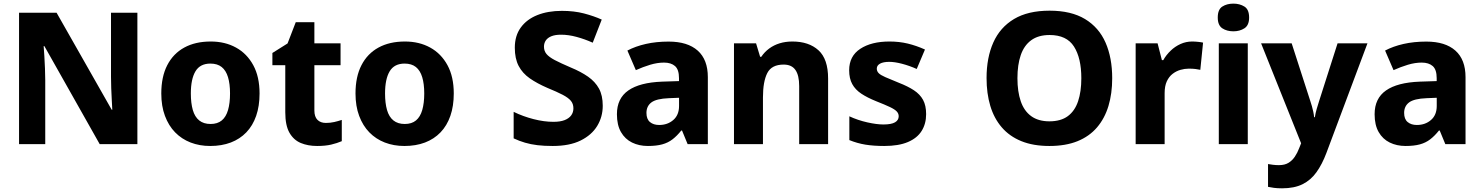

<svg xmlns="http://www.w3.org/2000/svg" viewBox="-20 -783 8051 1043"><path d="M726.3 0H521.6L221.2 -532.3H217.2Q219.2 -509.3 221 -477.2Q222.8 -445 224.3 -411.2Q225.8 -377.4 225.8 -347.1V0H83.5V-714H287.3L586.7 -187H590Q589 -207.7 587.2 -239.1Q585.4 -270.4 584.2 -304.3Q583 -338.3 583 -364.9V-714H726.3Z M1390 -275.1Q1390 -206.7 1371.5 -153.5Q1353 -100.3 1318.1 -64Q1283.2 -27.7 1233.7 -8.8Q1184.2 10 1121.8 10Q1064.1 10 1015.4 -8.8Q966.7 -27.7 931.3 -64Q895.9 -100.3 876.1 -153.5Q856.2 -206.7 856.2 -275.1Q856.2 -366.1 888.6 -428.9Q921 -491.8 981 -524.6Q1041 -557.5 1124.8 -557.5Q1202.5 -557.5 1262 -524.6Q1321.6 -491.8 1355.8 -428.9Q1390 -366.1 1390 -275.1ZM1016.7 -275.1Q1016.7 -222.8 1027.4 -185.4Q1038.2 -148 1062.1 -128.8Q1086 -109.5 1123.8 -109.5Q1161.6 -109.5 1184.8 -128.8Q1208 -148 1218.8 -185.4Q1229.6 -222.8 1229.6 -275.1Q1229.6 -327.6 1218.6 -363.8Q1207.7 -400.1 1184.3 -418.9Q1160.9 -437.6 1122.8 -437.6Q1067.1 -437.6 1041.9 -395.8Q1016.7 -353.9 1016.7 -275.1Z M1750.2 -115.2Q1774.2 -115.2 1795.6 -120.1Q1816.9 -124.9 1836.7 -131.6V-16.1Q1811.2 -5.1 1779.1 2.5Q1747.1 10 1702.8 10Q1652.8 10 1613.9 -6.2Q1575 -22.4 1552.3 -62.1Q1529.7 -101.8 1529.7 -173.5V-428.9H1459.7V-495.2L1542.1 -547L1586.6 -662.4H1687.8V-547.5H1830V-428.9H1687.8V-182.9Q1687.8 -148.8 1704.5 -132Q1721.3 -115.2 1750.2 -115.2Z M2445 -275.1Q2445 -206.7 2426.5 -153.5Q2408 -100.3 2373.1 -64Q2338.2 -27.7 2288.7 -8.8Q2239.2 10 2176.8 10Q2119.1 10 2070.4 -8.8Q2021.7 -27.7 1986.3 -64Q1950.9 -100.3 1931.1 -153.5Q1911.2 -206.7 1911.2 -275.1Q1911.2 -366.1 1943.6 -428.9Q1976 -491.8 2036 -524.6Q2096 -557.5 2179.8 -557.5Q2257.5 -557.5 2317 -524.6Q2376.6 -491.8 2410.8 -428.9Q2445 -366.1 2445 -275.1ZM2071.7 -275.1Q2071.7 -222.8 2082.4 -185.4Q2093.2 -148 2117.1 -128.8Q2141 -109.5 2178.8 -109.5Q2216.6 -109.5 2239.8 -128.8Q2263 -148 2273.8 -185.4Q2284.6 -222.8 2284.6 -275.1Q2284.6 -327.6 2273.6 -363.8Q2262.7 -400.1 2239.3 -418.9Q2215.9 -437.6 2177.8 -437.6Q2122.1 -437.6 2096.9 -395.8Q2071.7 -353.9 2071.7 -275.1Z M3254.3 -208.5Q3254.3 -148.6 3224.3 -99Q3194.3 -49.5 3134.1 -19.7Q3073.9 10 2982.5 10Q2936.4 10 2899.9 5.7Q2863.4 1.3 2832 -7.9Q2800.7 -17 2770.3 -31.4V-175.4Q2821.1 -150.6 2878.3 -135.9Q2935.5 -121.2 2986.5 -121.2Q3023.3 -121.2 3047.2 -130.5Q3071 -139.8 3083 -156.4Q3094.9 -172.9 3094.9 -194.5Q3094.9 -218.7 3081.2 -235.3Q3067.6 -251.8 3036.8 -268Q3006 -284.1 2953.2 -305.7Q2897.6 -329.8 2857.9 -357.4Q2818.3 -385.1 2797.4 -424.9Q2776.6 -464.8 2776.6 -523.8Q2776.6 -588.9 2809 -633.4Q2841.3 -678 2898.9 -701Q2956.5 -724 3032.2 -724Q3098.6 -724 3152.3 -710Q3206.1 -695.9 3248.8 -676.6L3199.9 -551.1Q3156.8 -570.4 3112.6 -582.4Q3068.5 -594.5 3027.5 -594.5Q2996 -594.5 2975.4 -586.2Q2954.9 -577.9 2944.9 -563.2Q2935 -548.4 2935 -529.5Q2935 -506.3 2948.6 -489.8Q2962.3 -473.2 2993.9 -456.5Q3025.6 -439.9 3080.2 -416.5Q3135.8 -393.5 3174.6 -366.4Q3213.3 -339.2 3233.8 -301.9Q3254.3 -264.5 3254.3 -208.5Z M3612.3 -557.1Q3715.1 -557.1 3770.2 -508.1Q3825.2 -459 3825.2 -363.7V0H3715.4L3684.9 -74H3680.9Q3657.9 -45 3633.4 -26.2Q3608.9 -7.3 3577.1 1.3Q3545.3 10 3499.6 10Q3451.6 10 3413.4 -8.7Q3375.3 -27.4 3353.3 -65.6Q3331.3 -103.8 3331.3 -162.5Q3331.3 -248.5 3393.3 -291.7Q3455.2 -334.9 3576.8 -339.5L3668.5 -342.5V-358.4Q3668.5 -405.2 3646.9 -424.1Q3625.3 -443 3587.1 -443Q3551.2 -443 3511.8 -431.2Q3472.5 -419.3 3434.1 -402L3388.2 -508.4Q3432 -531.5 3488.4 -544.3Q3544.8 -557.1 3612.3 -557.1ZM3613.4 -249.6Q3545.8 -246.9 3518.7 -226.7Q3491.7 -206.4 3491.7 -169.6Q3491.7 -136 3510.7 -120.1Q3529.8 -104.1 3560.7 -104.1Q3606.5 -104.1 3637.6 -131.2Q3668.8 -158.2 3668.8 -207.3V-251.9Z M4284.5 -557.5Q4373.8 -557.5 4426.1 -510Q4478.5 -462.5 4478.5 -356.3V0H4321.4V-315.4Q4321.4 -373.6 4301 -402.9Q4280.7 -432.2 4237.1 -432.2Q4171.7 -432.2 4148.2 -386.2Q4124.6 -340.2 4124.6 -253.7V0H3967.2V-547.5H4087.2L4109.2 -474.5H4115.5Q4133.5 -501.1 4158.7 -519.6Q4183.8 -538.1 4215.5 -547.8Q4247.1 -557.5 4284.5 -557.5Z M5011 -162.8Q5011 -110.8 4986.7 -71.8Q4962.3 -32.7 4912 -11.4Q4861.6 10 4783.5 10Q4725.5 10 4680.9 2.7Q4636.4 -4.6 4593.9 -22V-151.2Q4640.1 -129.8 4691.3 -118.3Q4742.5 -106.8 4778.8 -106.8Q4822.2 -106.8 4842.1 -118.6Q4862 -130.3 4862 -151.5Q4862 -166.1 4851.6 -177.3Q4841.3 -188.6 4814.8 -201.3Q4788.3 -213.9 4739.4 -233.2Q4691.4 -252.5 4658.8 -274.2Q4626.2 -295.9 4609.6 -326.3Q4592.9 -356.6 4592.9 -401.3Q4592.9 -478.1 4653.2 -517.8Q4713.4 -557.5 4812.1 -557.5Q4865.2 -557.5 4911.4 -546.3Q4957.6 -535.1 5004.7 -514L4959.9 -408.3Q4921.2 -425.7 4880.8 -436.4Q4840.4 -447 4810.8 -447Q4778.4 -447 4760.7 -437.3Q4743 -427.5 4743 -410.3Q4743 -396.4 4752.9 -386Q4762.9 -375.5 4789 -364.1Q4815.2 -352.6 4862.8 -333.3Q4911.8 -314.3 4944.7 -292.6Q4977.7 -270.9 4994.3 -240.4Q5011 -209.9 5011 -162.8Z M6021.8 -358Q6021.8 -275 6001.5 -207.5Q5981.2 -140 5939.4 -91Q5897.5 -42 5833.3 -16Q5769.1 10 5680.7 10Q5592.7 10 5528.3 -16.2Q5464 -42.3 5421.9 -91.2Q5379.9 -140 5359.6 -207.7Q5339.3 -275.3 5339.3 -359Q5339.3 -469.7 5375.9 -552Q5412.6 -634.3 5488.5 -679.7Q5564.3 -725 5681.7 -725Q5798.8 -725 5874.2 -679.5Q5949.5 -634 5985.7 -551.5Q6021.8 -469 6021.8 -358ZM5507 -358Q5507 -285.5 5525 -233Q5542.9 -180.5 5581.6 -152.2Q5620.3 -123.9 5680.7 -123.9Q5742.8 -123.9 5780.9 -152.2Q5818.9 -180.5 5836.5 -233Q5854.1 -285.5 5854.1 -358Q5854.1 -467.4 5814.2 -530.1Q5774.4 -592.8 5681.7 -592.8Q5620.3 -592.8 5581.6 -564.3Q5542.9 -535.9 5525 -483.5Q5507 -431.2 5507 -358Z M6455.8 -557.5Q6471.5 -557.5 6488.6 -555.6Q6505.8 -553.8 6515.4 -551.5L6500.4 -403.7Q6489.4 -406.1 6474.6 -408.1Q6459.8 -410.1 6437.7 -410.1Q6415.4 -410.1 6392.5 -403.5Q6369.5 -396.9 6349.9 -381.8Q6330.3 -366.7 6318.4 -341.1Q6306.6 -315.5 6306.6 -276.6V0H6149.2V-547.5H6268.4L6291.8 -456.2H6299.2Q6314.9 -484.2 6338.9 -507.3Q6362.9 -530.5 6392.9 -544Q6422.8 -557.5 6455.8 -557.5Z M6758.3 -547.5V0H6600.9V-547.5ZM6680.2 -763.3Q6714.4 -763.3 6740 -747.4Q6765.6 -731.6 6765.6 -687.7Q6765.6 -645.6 6740 -629.2Q6714.4 -612.9 6680.2 -612.9Q6644.8 -612.9 6620 -629.2Q6595.2 -645.6 6595.2 -687.7Q6595.2 -731.6 6620 -747.4Q6644.8 -763.3 6680.2 -763.3Z M6830.7 -547.5H6996.8L7097.9 -234.4Q7102.5 -220.8 7106.7 -206Q7110.8 -191.1 7114.1 -176Q7117.4 -160.9 7118.7 -146.3H7122.7Q7126 -168 7132.6 -190.9Q7139.2 -213.9 7145.8 -234L7246 -547.5H7408.4L7185.5 47.7Q7162.4 109.2 7131.5 152.4Q7100.7 195.6 7055.7 217.8Q7010.8 240 6944.7 240Q6919.3 240 6900.6 237.5Q6882 235 6868.3 232V108.1Q6879.3 110.1 6894.8 112.1Q6910.3 114.1 6927.3 114.1Q6959 114.1 6979.4 101.6Q6999.9 89.1 7013.9 68.2Q7027.9 47.4 7037.5 21.8L7048 -4.7Z M7728.3 -557.1Q7831.1 -557.1 7886.2 -508.1Q7941.2 -459 7941.2 -363.7V0H7831.4L7800.9 -74H7796.9Q7773.9 -45 7749.4 -26.2Q7724.9 -7.3 7693.1 1.3Q7661.3 10 7615.6 10Q7567.6 10 7529.4 -8.7Q7491.3 -27.4 7469.3 -65.6Q7447.3 -103.8 7447.3 -162.5Q7447.3 -248.5 7509.3 -291.7Q7571.2 -334.9 7692.8 -339.5L7784.5 -342.5V-358.4Q7784.5 -405.2 7762.9 -424.1Q7741.3 -443 7703.1 -443Q7667.2 -443 7627.8 -431.2Q7588.5 -419.3 7550.1 -402L7504.2 -508.4Q7548 -531.5 7604.4 -544.3Q7660.8 -557.1 7728.3 -557.1ZM7729.4 -249.6Q7661.8 -246.9 7634.7 -226.7Q7607.7 -206.4 7607.7 -169.6Q7607.7 -136 7626.7 -120.1Q7645.8 -104.1 7676.7 -104.1Q7722.5 -104.1 7753.6 -131.2Q7784.8 -158.2 7784.8 -207.3V-251.9Z"/></svg>

Font: Noto Sans Oriya
Style: Regular
Weight: 400
Designer: Amélie Bonet and Sol Matas
Foundry: Google LLC
Version: Version 2.006